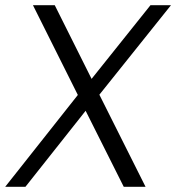

<svg xmlns="http://www.w3.org/2000/svg" viewBox="-49 -720 679 740"><path d="M78 -700H162L304 -416L531 -700H610L334 -355L512 0H428L281 -293L49 0H-29L251 -354Z"/></svg>

Font: Pathway Extreme 8pt Thin 12pt Light
Style: Italic
Weight: 300
Italic angle: -8°
Version: Version 1.001;gftools[0.9.26]